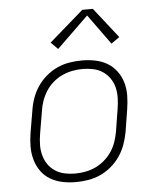

<svg xmlns="http://www.w3.org/2000/svg" viewBox="-54 -798 707 853"><g transform="rotate(-5 300.0 -372.0)"><path d="M250 8Q250 8 250 8Q250 8 250 8H249Q219 8 190 2Q161 -4 136.5 -18.5Q112 -33 95.5 -56Q79 -79 71 -107Q63 -135 63 -165Q63 -195 68 -226L85 -326Q89 -353 98.5 -380Q108 -407 124.5 -431.5Q141 -456 164 -475.5Q187 -495 213.5 -507Q240 -519 268 -523.5Q296 -528 324 -528Q324 -528 324 -528Q324 -528 324 -528Q354 -528 383.5 -522Q413 -516 437 -501.5Q461 -487 478 -464Q495 -441 503 -413Q511 -385 510.5 -355Q510 -325 505 -294L489 -194Q484 -167 474.5 -140Q465 -113 448.5 -88.5Q432 -64 409 -44.5Q386 -25 359.5 -13Q333 -1 305 3.5Q277 8 250 8ZM250 -30Q273 -30 296.5 -34.5Q320 -39 341.5 -49Q363 -59 382 -75.5Q401 -92 414.5 -112.5Q428 -133 435.5 -155.5Q443 -178 447 -201L463 -301Q467 -325 467.5 -349Q468 -373 462.5 -395.5Q457 -418 444 -436.5Q431 -455 412.5 -467.5Q394 -480 370.5 -485Q347 -490 323 -490Q300 -490 277 -485.5Q254 -481 232 -471Q210 -461 191 -444.5Q172 -428 159 -407.5Q146 -387 138 -364.5Q130 -342 127 -319L110 -219Q106 -195 105.5 -171Q105 -147 111 -124.5Q117 -102 129.5 -83.5Q142 -65 161 -52.5Q180 -40 203 -35Q226 -30 250 -30ZM223 -588 192 -619 345 -752H392L498 -617L461 -591L364 -725Z"/></g></svg>

Font: Iosevka SS04 XLt Ex Obl
Style: Regular
Weight: 200
Width: 7
Italic angle: -9°
Monospace: yes
Designer: Belleve Invis
Foundry: Belleve Invis
Version: Version 19.0.0; ttfautohint (v1.8.4)